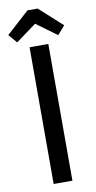

<svg xmlns="http://www.w3.org/2000/svg" viewBox="-103 -926 482 968"><g transform="rotate(-10 138.0 -442.5)"><path d="M164 -885 281 -779 243 -735 138 -812 33 -735 -5 -779 112 -885ZM186 -700V0H90V-700Z"/></g></svg>

Font: Magra
Style: Regular
Weight: 400
Designer: Viviana Monsalve
Foundry: Viviana Monsalve
Version: Version 1.001